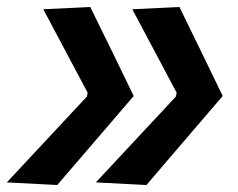

<svg xmlns="http://www.w3.org/2000/svg" viewBox="-42 -528 682 550"><path d="M377.5 2 232.5 -5.5 462 -251.5 464 -262.5Q432 -322.5 400.5 -382Q369 -441.5 337 -501.5L472 -508Q503 -444.5 534 -380.8Q565 -317 596 -253Q541.5 -189.5 486.8 -125.8Q432 -62 377.5 2ZM122 2 -22.5 -5.5 207 -251.5 209 -262.5Q177 -322.5 145.5 -382Q114 -441.5 82 -501.5L216.5 -508Q248 -444.5 279 -380.8Q310 -317 341 -253Q286.5 -189.5 231.8 -125.8Q177 -62 122 2Z"/></svg>

Font: Commissioner Loud SemiBold
Style: Italic
Weight: 600
Italic angle: -12°
Designer: Kostas Bartsokas
Foundry: Kostas Bartsokas
Version: Version 1.000; ttfautohint (v1.8.3)